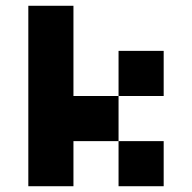

<svg xmlns="http://www.w3.org/2000/svg" viewBox="-20 -645 665 665"><path d="M390.6 -312.5V-468.8H546.9V-312.5H390.6V-156.2H546.9V0H390.6V-156.2H234.4V0H78.1V-625H234.4V-312.5Z"/></svg>

Font: Sorena-Fanum Normal
Style: Regular
Weight: 400
Designer: Mohammad Darvishi
Version: Version 1.000;March 20, 2024;FontCreator 15.0.0.2958 64-bit